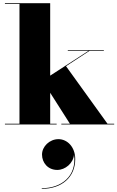

<svg xmlns="http://www.w3.org/2000/svg" viewBox="-20 -770 726 1188"><path d="M10.5 -4.5V0H330.5V-4.5H290.5V-196L412.5 -4.5H359.5V0H686.5V-4.5H645L388.5 -360.5L534 -455.5H622.5V-460H399.5V-455.5H527.5L290.5 -302V-750H10.5V-745.5H100.5V-4.5ZM240 186.5C240 236.5 276 281.5 334.5 281.5C383 281.5 434 240.5 438 186C456.5 320.5 359.5 394.5 238.5 394.5V398.5C362.5 398.5 445.5 326.5 445.5 214.5C445.5 140 397 91 341.5 91C287 91 240 136 240 186.5Z"/></svg>

Font: Bodoni* 36pt Fatface
Style: Regular
Weight: 900
Version: Version 2.3